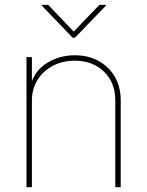

<svg xmlns="http://www.w3.org/2000/svg" viewBox="-20 -776 610 796"><path d="M112.3 -359.4V0H89.8V-539.1H112.3V-421.9H106.4Q124 -484.4 176 -515.6Q228 -546.9 290 -546.9Q346.2 -546.9 388.9 -523.2Q431.6 -499.5 456.1 -457.5Q480.5 -415.5 480.5 -359.4V0H458V-359.4Q458 -433.6 411.1 -479Q364.3 -524.4 290 -524.4Q239.3 -524.4 199 -503.2Q158.7 -481.9 135.5 -444.6Q112.3 -407.2 112.3 -359.4ZM179.7 -755.9 285.6 -645 392.1 -755.9H419.9V-753.4L290.5 -619.6H281.2L152.8 -753.4V-755.9Z"/></svg>

Font: Inter 18pt Thin
Style: Regular
Weight: 250
Designer: Rasmus Andersson
Foundry: rsms
Version: Version 4.001;git-66647c0bb